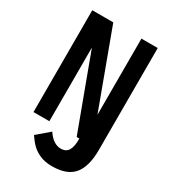

<svg xmlns="http://www.w3.org/2000/svg" viewBox="-227 -838 1053 1184"><g transform="rotate(30 300.0 -246.0)"><path d="M72 -725H221.5L422 -182.5V-725H538V0Q538 118.5 490.8 175.5Q443.5 232.5 337 232.5Q287.5 232.5 251 216.8Q214.5 201 190.5 177Q166.5 153 145.5 121L232.5 46.5Q275.5 111.5 330.5 111.5Q366.5 111.5 383 84.2Q399.5 57 398.5 0H379.5L185 -524.5V0H72Z"/></g></svg>

Font: JuliaMono SemiBold
Style: Regular
Weight: 600
Monospace: yes
Designer: cormullion
Foundry: corm
Version: Version 0.055; ttfautohint (v1.8.4)